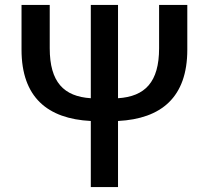

<svg xmlns="http://www.w3.org/2000/svg" viewBox="-20 -756 845 776"><path d="M67 -736V-555C67 -363 172 -276 347 -267V0H457V-267C632 -276 737 -363 737 -555V-736H623V-561C623 -424 566 -366 457 -359V-736H347V-359C238 -366 181 -424 181 -561V-736Z"/></svg>

Font: Kinto Sans Med
Style: Regular
Weight: 500
Designer: Authors: Ryoko NISHIZUKA  (kana & ideographs); Paul D. Hunt (Latin, Greek & Cyrillic); Wenlong ZHANG  (bopomofo); Sandol
Foundry: Adobe Systems Incorporated, ookami Inc.
Version: Version 0.001